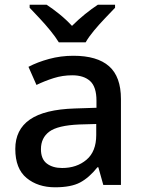

<svg xmlns="http://www.w3.org/2000/svg" viewBox="-20 -786 614 816"><path d="M292 -549Q393 -549 443.5 -504.5Q494 -460 494 -365V0H419L398 -75H394Q359 -31 320.5 -10.5Q282 10 214 10Q141 10 93 -29.5Q45 -69 45 -153Q45 -235 107 -278Q169 -321 298 -325L390 -328V-358Q390 -417 363 -441.5Q336 -466 287 -466Q246 -466 208 -454Q170 -442 135 -425L101 -502Q139 -522 188.5 -535.5Q238 -549 292 -549ZM317 -257Q225 -253 189.5 -226.5Q154 -200 154 -152Q154 -110 179 -91Q204 -72 244 -72Q306 -72 347.5 -107Q389 -142 389 -212V-259ZM230 -606Q216 -629 194 -656Q172 -683 148 -708.5Q124 -734 106 -753V-766H178Q204 -749 232.5 -726Q261 -703 286 -676Q313 -703 341.5 -726Q370 -749 396 -766H469V-753Q451 -734 426.5 -708.5Q402 -683 379.5 -656Q357 -629 344 -606Z"/></svg>

Font: Noto Sans Sinhala UI Medium
Style: Regular
Weight: 500
Designer: Jelle Bosma - Monotype Design Team
Foundry: Monotype Imaging Inc.
Version: Version 2.006; ttfautohint (v1.8.4.7-5d5b)